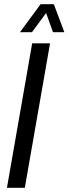

<svg xmlns="http://www.w3.org/2000/svg" viewBox="-20 -893 326 913"><path d="M13 0 133 -687H218L98 0ZM75 -740 173 -873H236L286 -740H232L188 -862H222L132 -740Z"/></svg>

Font: Archivo ExtraCondensed
Style: Italic
Weight: 400
Width: 2
Italic angle: -10°
Designer: Hector Gatti
Foundry: Omnibus-Type
Version: Version 2.001